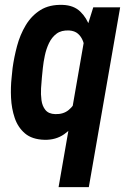

<svg xmlns="http://www.w3.org/2000/svg" viewBox="-20 -558 523 781"><path d="M218.3 203.1 328.1 -428.2 359.4 -528.3H468.8L341.3 203.1ZM27.3 -242.7 31.2 -281.2Q37.1 -324.7 49.3 -370.6Q61.5 -416.5 84.7 -455.3Q107.9 -494.1 144.5 -517.1Q181.2 -540 234.9 -538.1Q279.8 -536.6 306.4 -511Q333 -485.4 345.9 -446.8Q358.9 -408.2 361.8 -366.2Q364.7 -324.2 362.3 -289.6L356 -234.9Q348.6 -198.2 335 -155.3Q321.3 -112.3 298.1 -74Q274.9 -35.6 241 -12Q207 11.7 161.1 10.7Q110.4 9.3 81.5 -15.4Q52.7 -40 39.8 -78.4Q26.9 -116.7 24.9 -160.2Q22.9 -203.6 27.3 -242.7ZM154.3 -281.7 150.4 -242.7Q148.4 -224.1 147 -199.2Q145.5 -174.3 148.7 -150.4Q151.9 -126.5 164.8 -110.6Q177.7 -94.7 204.6 -93.8Q237.8 -92.8 259.3 -110.6Q280.8 -128.4 293.2 -155.8Q305.7 -183.1 311 -210.4L325.7 -314Q327.1 -332.5 325.7 -352.8Q324.2 -373 317.4 -391.1Q310.5 -409.2 297.1 -420.9Q283.7 -432.6 261.2 -434.1Q229.5 -435.5 210.2 -421.1Q190.9 -406.7 179.4 -382.8Q168 -358.9 162.4 -332Q156.7 -305.2 154.3 -281.7Z"/></svg>

Font: Roboto Condensed SemiBold
Style: Italic
Weight: 600
Italic angle: -12°
Designer: Christian Robertson
Foundry: Google
Version: Version 3.008; 2023